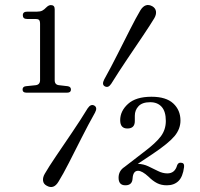

<svg xmlns="http://www.w3.org/2000/svg" viewBox="-20 -735 808 774"><path d="M89 -658.5Q72 -658.5 72 -673.5Q72 -688 89.5 -688H128.5Q142.5 -688 150.5 -692.2Q158.5 -696.5 166.5 -705Q176 -714.5 185 -714.5Q200.5 -714.5 200.5 -698V-411.5Q200.5 -393 218.5 -391.5L253 -387.5Q266 -385.5 266 -374Q266 -361.5 251 -361.5H86Q71 -361.5 71 -374Q71 -386 84.5 -387.5L123.5 -391.5Q141.5 -393.5 141.5 -412V-638.5Q141.5 -650.5 137.5 -654.5Q133.5 -658.5 124 -658.5ZM428.5 -397.5Q416.5 -379 402.5 -387Q389.5 -394 400 -414.5Q427.5 -464 454.2 -517.2Q481 -570.5 504.8 -617.2Q528.5 -664 546 -693.5Q566 -725.5 594.5 -709.5Q607 -702 608.8 -689Q610.5 -676 602 -661.5Q586 -635 556.8 -591.5Q527.5 -548 493.2 -497.2Q459 -446.5 428.5 -397.5ZM333.5 -298.5Q346 -317 360 -309.5Q374 -301.5 363 -281Q336 -233 309 -179.5Q282 -126 258 -79Q234 -32 216 -3Q196.5 30 168 13.5Q155 6.5 153.5 -6.8Q152 -20 160.5 -34.5Q176 -61.5 205.8 -105.5Q235.5 -149.5 270 -200.2Q304.5 -251 333.5 -298.5ZM458 -18.5Q458 -46.5 482 -62L558.5 -121Q608.5 -158.5 628.5 -185.5Q648.5 -212.5 648.5 -247.5Q648.5 -285.5 631.8 -304.2Q615 -323 585.5 -323Q553.5 -323 538.5 -307Q523.5 -291 523.5 -268.5V-247Q523.5 -217 493.5 -217Q464.5 -217 464.5 -250.5Q464.5 -287.5 496.2 -316.2Q528 -345 590.5 -345Q649.5 -345 678.5 -318Q707.5 -291 707.5 -249Q707.5 -215 683.5 -186.2Q659.5 -157.5 597 -115.5L535.5 -74.5Q558 -74 578 -64.5Q598 -55 617 -45.5Q636 -36 654.5 -36Q685 -36 694 -68.5Q698.5 -80.5 710 -79Q724 -78.5 722 -61.5Q717 -22 699.2 -5Q681.5 12 652.5 12Q630 12 613 3.2Q596 -5.5 579 -22.5Q553 -46.5 536.5 -46.5Q516.5 -46.5 514.5 -15.5Q513 12 485.5 12Q458 12 458 -18.5Z"/></svg>

Font: Fraunces 9pt S050 Light
Style: Regular
Weight: 300
Version: Version 1.000; ttfautohint (v1.8.3)